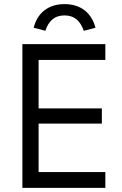

<svg xmlns="http://www.w3.org/2000/svg" viewBox="-20 -915 593 935"><path d="M89 0H493V-77H168V-313H476V-387H168V-623H493V-700H89ZM294 -895C214 -895 162 -851 144 -780L201 -765C216 -811 244 -840 294 -840C344 -840 372 -811 388 -765L445 -780C426 -851 375 -895 294 -895Z"/></svg>

Font: Finlandica
Style: Regular
Weight: 400
Designer: Niklas Ekholm, Juho Hiilivirta, Jaakko Suomalainen
Foundry: Helsinki Type Studio
Version: Version 2.000;Glyphs 3.2 (3202)